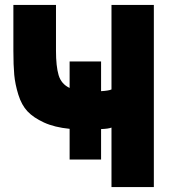

<svg xmlns="http://www.w3.org/2000/svg" viewBox="-20 -734 703 775"><path d="M34 -714H206V-529Q206 -467 216.5 -431Q227 -395 261 -379V-486H388V-366Q420 -368 430 -373V-714H601V21H430V-219Q417 -214 388 -213V-90H261V-214Q200 -220 157.5 -239.5Q115 -259 91 -284.5Q67 -310 54 -352Q41 -394 37.5 -432Q34 -470 34 -529Z"/></svg>

Font: Repo
Style: ExtraBold
Weight: 800
Designer: Stefan Peev
Foundry: Context Ltd
Version: Version 001.000